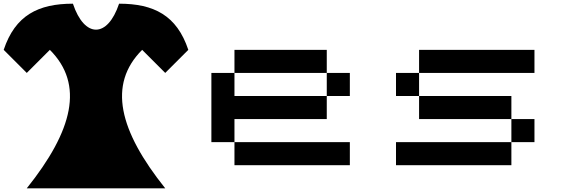

<svg xmlns="http://www.w3.org/2000/svg" viewBox="-20 -1020 3040 1040"><path d="M125 0C375 -312.5 437.5 -562.5 250 -750L125 -625L0 -750C62.5 -937.5 187.5 -1000 375 -1000C437.5 -812.5 562.5 -812.5 625 -1000C812.5 -1000 937.5 -937.5 1000 -750L875 -625L750 -750C562.5 -562.5 625 -312.5 875 0Z M1750 -750H1250V-375H1750ZM1875 -500H1250V-125H1875V-250H1125V-625H1875Z M2125 -125V-250H2875V-375H2250V-750H2875V-625H2125V-500H2750V-125Z"/></svg>

Font: Picon
Style: Regular
Weight: 400
Designer: yne
Foundry: yne
Version: Version 21.02.27; git-deadbeef-release